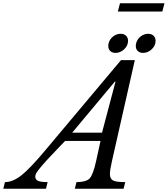

<svg xmlns="http://www.w3.org/2000/svg" viewBox="-128 -1145 1018 1165"><path d="M551 -166Q539 -114 539 -89Q539 -60 558 -50Q577 -40 632 -40L622 0H326L336 -40Q395 -40 416 -62.5Q437 -85 455 -167L482 -290H267L204 -224Q152 -170 125 -138Q98 -106 92 -94.5Q86 -83 86 -74Q86 -55 103 -47.5Q120 -40 161 -40L151 0H-108L-98 -40Q-51 -40 1 -80.5Q53 -121 145 -231L606 -780H690ZM310 -340H491L573 -650H569ZM531 -882Q537 -907 558 -923.5Q579 -940 604 -940Q625 -940 637 -928Q649 -916 649 -897Q649 -868 625.5 -846Q602 -824 573 -824Q553 -824 541 -835.5Q529 -847 529 -866Q529 -876 531 -882ZM698 -882Q704 -907 725 -923.5Q746 -940 771 -940Q792 -940 804 -928Q816 -916 816 -897Q816 -868 792.5 -846Q769 -824 740 -824Q720 -824 708 -835.5Q696 -847 696 -866Q696 -876 698 -882ZM857 -1075H587L600 -1125H870Z"/></svg>

Font: Libre Baskerville
Style: Italic
Weight: 400
Italic angle: -15°
Designer: Pablo Impallari, Rodrigo Fuenzalida
Foundry: Pablo Impallari, Rodrigo Fuenzalida
Version: Version 1.051;Glyphs 3.2.3 (3260)